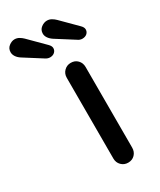

<svg xmlns="http://www.w3.org/2000/svg" viewBox="-293 -818 736 883"><g transform="rotate(-30 75.0 -376.5)"><path d="M164 -51Q164 -29 150 -14.5Q136 0 114 0Q93 0 78.5 -14.5Q64 -29 64 -51V-479Q64 -501 78.5 -515.5Q93 -530 114 -530Q136 -530 150 -515.5Q164 -501 164 -479ZM216 -599Q211 -599 204.5 -601Q198 -603 193 -607L100 -666Q86 -675 78 -686.5Q70 -698 70 -710Q70 -730 85 -741.5Q100 -753 116 -753Q129 -753 140 -746.5Q151 -740 159 -732L239 -652Q251 -640 251 -629Q251 -616 241.5 -607.5Q232 -599 216 -599ZM45 -599Q39 -599 33 -601Q27 -603 21 -607L-72 -666Q-86 -675 -93.5 -686.5Q-101 -698 -101 -710Q-101 -730 -86 -741.5Q-71 -753 -56 -753Q-43 -753 -32 -746.5Q-21 -740 -13 -732L67 -652Q79 -640 79 -629Q79 -616 69.5 -607.5Q60 -599 45 -599Z"/></g></svg>

Font: Quicksand Light SemiBold
Style: Regular
Weight: 600
Version: Version 3.006